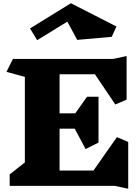

<svg xmlns="http://www.w3.org/2000/svg" viewBox="-20 -1151 864 1189"><path d="M691 0H40V-71L134 -145V-675L20 -706L60 -786H681L764 -804V-534L694 -504L568 -691H349V-449H446L519 -552H590V-268L510 -228L443 -354H349V-95H559L704 -302L774 -272V18ZM672 -923 458 -904 397 -1017 210 -902 166 -975 419 -1131 701 -987Z"/></svg>

Font: Inknut Antiqua Black
Style: Regular
Weight: 900
Designer: Claus Eggers Sørensen
Foundry: Claus Eggers Sørensen
Version: Version 1.003; ttfautohint (v1.8.2) -l 8 -r 50 -G 200 -x 14 